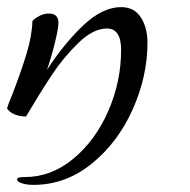

<svg xmlns="http://www.w3.org/2000/svg" viewBox="-58 -312 534 539"><path d="M-10 192Q-10 188 -5 186.5Q0 185 12 185Q86 185 148 133.5Q210 82 246 -0.5Q282 -83 282 -172Q282 -232 242 -232Q204 -232 162.5 -192Q121 -152 88.5 -103Q56 -54 15 15Q-2 15 -16 9.5Q-30 4 -38 -7Q-38 -12 -25 -43Q0 -107 16 -159.5Q32 -212 33 -253Q40 -261 53 -267.5Q66 -274 79 -274Q106 -274 106 -248Q106 -233 97 -195.5Q88 -158 74 -116Q122 -190 176 -241Q230 -292 282 -292Q319 -292 337.5 -263Q356 -234 356 -192Q356 -98 314.5 -5Q273 88 199.5 147.5Q126 207 36 207Q17 207 3.5 202.5Q-10 198 -10 192Z"/></svg>

Font: Dancing Script
Style: Regular
Weight: 400
Designer: Pablo Impallari
Foundry: Pablo Impallari
Version: Version 2.000